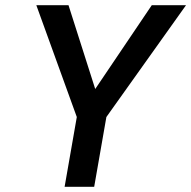

<svg xmlns="http://www.w3.org/2000/svg" viewBox="-20 -720 737 740"><path d="M276 -269 120 -700H244L347 -377L565 -700H697L390 -269L343 0H229Z"/></svg>

Font: Niramit SemiBold
Style: Italic
Weight: 600
Italic angle: -10°
Designer: Katatrad Aksorn Co.,Ltd.
Foundry: Cadson Demak Co.,Ltd.
Version: Version 1.001; ttfautohint (v1.6)